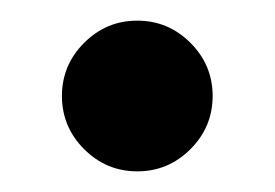

<svg xmlns="http://www.w3.org/2000/svg" viewBox="-20 -154 266 186"><path d="M40 -61Q40 -91 61.5 -112.5Q83 -134 113 -134Q143 -134 164.5 -112.5Q186 -91 186 -61Q186 -31 164.5 -9.5Q143 12 113 12Q83 12 61.5 -9.5Q40 -31 40 -61Z"/></svg>

Font: Libre Bodoni
Style: Regular
Weight: 400
Designer: Pablo Impallari, Rodrigo Fuenzalida
Foundry: Pablo Impallari, Rodrigo Fuenzalida
Version: Version 1.001; ttfautohint (v1.5.65-e2d9)